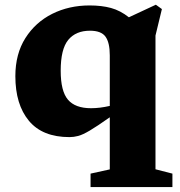

<svg xmlns="http://www.w3.org/2000/svg" viewBox="-20 -554 746 794"><path d="M693 164V219.5H354.5V164L434 146.5V-69Q381 -31.5 351.2 -14Q321.5 3.5 303.2 8.2Q285 13 267.5 13Q155.5 13 99.5 -54.5Q43.5 -122 43.5 -239Q43.5 -331 85 -396.5Q126.5 -462 196 -496.8Q265.5 -531.5 350.5 -531.5Q400.5 -531.5 439 -521Q477.5 -510.5 513 -482.5L624.5 -534.5L649.5 -516.5L623 -407V146ZM231 -261.5Q231 -177 261 -141.8Q291 -106.5 356.5 -106.5Q392.5 -106.5 434 -116V-325Q434 -378 416.2 -402.5Q398.5 -427 352 -427Q293.5 -427 262.2 -389Q231 -351 231 -261.5Z"/></svg>

Font: Newsreader 6pt
Style: Bold
Weight: 700
Designer: Hugues Gentile
Foundry: Production Type
Version: Version 1.003; ttfautohint (v1.8.3)